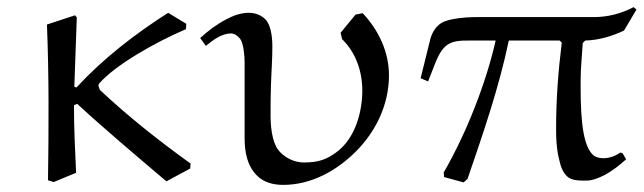

<svg xmlns="http://www.w3.org/2000/svg" viewBox="-20 -508 1810 540"><path d="M504 -441 453 -472C359 -412 271 -344 195 -262L189 -264C190 -295 194 -401 196 -459L191 -465L112 -439C118 -293 117 -147 115 -1L131 4L194 -22C191 -85 188 -151 188 -212L197 -216C273 -146 363 -70 448 2L515 -34L516 -48C427 -112 341 -180 261 -255L257 -266C257 -268 257 -270 258 -272C301 -323 414 -388 503 -426Z M942 -398C981 -360 999 -307 999 -253C999 -199 982 -120 925 -79C900 -61 878 -51 835 -51C810 -51 786 -62 769 -79C758 -90 752 -104 748 -119C743 -139 741 -160 741 -181C741 -209 741 -240 742 -266C743 -302 746 -339 746 -376C746 -392 745 -408 741 -424C738 -435 734 -446 726 -454C714 -466 697 -472 680 -472C657 -472 636 -464 617 -454C590 -440 566 -422 543 -401L559 -379C580 -396 604 -414 630 -414C640 -414 650 -406 656 -398C665 -384 668 -353 668 -330V-119C668 -81 675 -42 702 -15C721 5 749 12 776 12C855 12 926 -27 981 -82C1038 -139 1074 -215 1074 -296C1074 -362 1045 -423 1000 -471L980 -467L938 -416Z M1328 -460C1303 -460 1278 -459 1253 -454C1238 -451 1223 -447 1212 -436C1202 -427 1195 -414 1191 -401L1163 -288L1184 -279L1202 -325C1209 -343 1217 -362 1231 -376C1249 -394 1275 -394 1300 -394H1374C1349 -282 1295 -139 1228 -23L1229 -10L1284 5L1295 -5C1339 -133 1384 -264 1411 -394H1554L1560 -388C1550 -308 1544 -228 1544 -147C1544 -119 1545 -90 1552 -62C1556 -44 1561 -25 1575 -12C1587 0 1609 0 1628 0C1646 0 1663 -7 1679 -15C1702 -27 1722 -43 1741 -60L1731 -77L1725 -79C1710 -69 1694 -63 1676 -63C1666 -63 1654 -66 1647 -73C1613 -106 1613 -209 1613 -282C1613 -316 1617 -352 1619 -387L1626 -394C1664 -395 1701 -406 1735 -422L1770 -481L1762 -488C1728 -470 1690 -460 1651 -460Z"/></svg>

Font: Neo Euler
Style: Euler
Weight: 500
Designer: Hermann Zapf
Version: Version 000.002